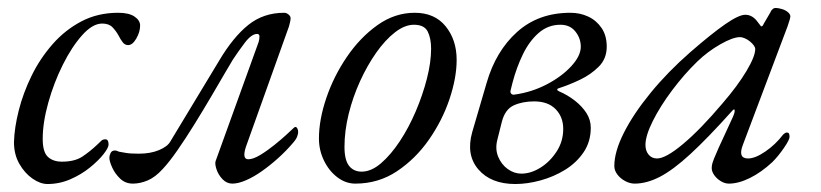

<svg xmlns="http://www.w3.org/2000/svg" viewBox="-20 -446 2056 481"><path d="M99 15Q81 15 61.5 1.5Q42 -12 28.5 -35.5Q15 -59 15 -90Q16 -126 27 -169.5Q38 -213 59 -256Q80 -299 111.5 -335Q143 -371 184 -392.5Q225 -414 276 -414Q303 -414 317 -404.5Q331 -395 331 -382Q331 -366 321.5 -349.5Q312 -333 301 -333Q293 -333 287.5 -340Q282 -347 277 -357Q271 -368 262 -377.5Q253 -387 236 -387Q212 -387 186 -358Q160 -329 137.5 -284Q115 -239 101 -189Q87 -139 87 -98Q87 -65 100 -53Q113 -41 135 -41Q167 -41 186 -53.5Q205 -66 224 -84Q231 -91 234.5 -94Q238 -97 244 -97Q252 -97 252 -84Q252 -76 239.5 -60Q227 -44 205.5 -26.5Q184 -9 156.5 3Q129 15 99 15Z M313 14Q294 14 281 1.5Q268 -11 261 -26.5Q254 -42 254 -51Q254 -56 257 -62.5Q260 -69 268 -69Q270 -69 272 -68.5Q274 -68 278 -66Q284 -65 295 -63Q306 -61 328 -61Q357 -61 378.5 -70Q400 -79 407 -92L529 -294Q564 -353 602 -383.5Q640 -414 692 -414Q696 -414 699.5 -412Q703 -410 705.5 -407Q708 -404 708 -401Q708 -397 707 -392Q706 -387 704 -380L596 -78Q586 -47 602 -47Q614 -47 631.5 -57.5Q649 -68 667 -82.5Q685 -97 697.5 -108.5Q710 -120 713 -123Q716 -126 717.5 -127Q719 -128 720 -128Q723 -128 725 -124Q727 -120 727 -115Q727 -111 724.5 -104Q722 -97 714 -88Q697 -68 677 -50Q657 -32 636.5 -17.5Q616 -3 596.5 5.5Q577 14 562 14Q548 14 537.5 3Q527 -8 522.5 -21.5Q518 -35 520 -42L628 -341Q630 -348 630 -354.5Q630 -361 624 -361Q610 -361 593 -338.5Q576 -316 563 -296Q558 -288 543.5 -263Q529 -238 509 -204Q489 -170 467 -134.5Q445 -99 424.5 -69.5Q404 -40 388 -23Q369 -2 350 6Q331 14 313 14Z M870 14Q846 14 825 -2Q804 -18 791.5 -44Q779 -70 779 -99Q779 -146 797.5 -200.5Q816 -255 849 -303.5Q882 -352 925.5 -383Q969 -414 1019 -414Q1069 -414 1096.5 -380Q1124 -346 1124 -296Q1124 -251 1106 -197.5Q1088 -144 1054.5 -96Q1021 -48 974.5 -17Q928 14 870 14ZM886 -16Q910 -16 934.5 -37Q959 -58 981.5 -92Q1004 -126 1021.5 -167Q1039 -208 1049.5 -249Q1060 -290 1060 -324Q1060 -350 1051.5 -367Q1043 -384 1017 -384Q994 -384 969.5 -365Q945 -346 922.5 -314Q900 -282 882 -242.5Q864 -203 853.5 -160.5Q843 -118 843 -78Q843 -45 854.5 -30.5Q866 -16 886 -16Z M1271 15Q1210 15 1178.5 -21.5Q1147 -58 1163 -115Q1172 -146 1181 -176.5Q1190 -207 1199 -238Q1222 -318 1275.5 -366Q1329 -414 1409 -414Q1433 -414 1453.5 -404.5Q1474 -395 1487 -376Q1500 -357 1500 -329Q1500 -299 1480 -279Q1460 -259 1432.5 -246Q1405 -233 1380 -225Q1376 -224 1376 -221.5Q1376 -219 1381 -217Q1402 -208 1420 -194Q1438 -180 1449 -163Q1460 -146 1460 -126Q1460 -91 1442 -64.5Q1424 -38 1395.5 -20.5Q1367 -3 1334 6Q1301 15 1271 15ZM1286 -11Q1310 -11 1334 -26Q1358 -41 1374.5 -66.5Q1391 -92 1391 -123Q1391 -153 1372 -172.5Q1353 -192 1318 -192Q1289 -192 1267 -182Q1245 -172 1237 -140L1226 -96Q1220 -73 1228 -53.5Q1236 -34 1252 -22.5Q1268 -11 1286 -11ZM1269 -209Q1312 -215 1349.5 -234.5Q1387 -254 1411 -280Q1435 -306 1435 -329Q1435 -350 1421.5 -367Q1408 -384 1384 -384Q1353 -384 1329.5 -363.5Q1306 -343 1290 -310Q1274 -277 1264 -239L1259 -219Q1258 -214 1261 -211Q1264 -208 1269 -209Z M1570 14Q1558 14 1546 7.5Q1534 1 1526.5 -9Q1519 -19 1519 -30Q1519 -66 1543 -113.5Q1567 -161 1610 -213.5Q1653 -266 1709 -315Q1763 -362 1797 -385.5Q1831 -409 1847 -409Q1863 -409 1875 -395Q1889 -377 1887.5 -378.5Q1886 -380 1887 -380Q1889 -380 1890.5 -381.5Q1892 -383 1893 -386Q1907 -410 1910 -415Q1913 -420 1910 -416Q1916 -426 1922 -426Q1931 -426 1940 -423Q1949 -420 1954.5 -415Q1960 -410 1960 -405Q1960 -400 1953 -380L1841 -83Q1828 -49 1854 -49Q1872 -49 1897.5 -66.5Q1923 -84 1942 -109Q1944 -111 1946.5 -112.5Q1949 -114 1951 -114Q1955 -114 1956.5 -111.5Q1958 -109 1958 -103Q1958 -96 1944 -75.5Q1930 -55 1915 -40Q1887 -14 1858.5 0Q1830 14 1806 14Q1796 14 1786 8Q1776 2 1769.5 -7Q1763 -16 1763 -25Q1763 -36 1769 -48Q1765 -39 1768.5 -48Q1772 -57 1780.5 -76Q1789 -95 1799 -116Q1809 -137 1816 -153Q1821 -164 1820.5 -169.5Q1820 -175 1814 -168Q1753 -100 1709.5 -60Q1666 -20 1633 -3Q1600 14 1570 14ZM1626 -49Q1648 -49 1691.5 -85.5Q1735 -122 1790 -187Q1828 -231 1850 -268Q1872 -305 1872 -323Q1872 -331 1859 -342Q1853 -347 1846 -350Q1839 -353 1834 -353Q1816 -353 1784.5 -335Q1753 -317 1727 -292Q1694 -260 1664 -220Q1634 -180 1615.5 -143Q1597 -106 1597 -83Q1597 -68 1605 -58.5Q1613 -49 1626 -49Z"/></svg>

Font: EB Garamond
Style: Italic
Weight: 400
Italic angle: -17.2°
Designer: Georg Duffner and Octavio Pardo
Foundry: Georg Duffner
Version: Version 1.001